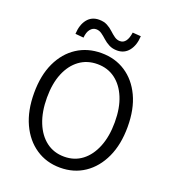

<svg xmlns="http://www.w3.org/2000/svg" viewBox="-166 -1058 1068 1194"><g transform="rotate(20 368.5 -461.0)"><path d="M369 13Q278 13 208 -34Q138 -81 98.5 -166.5Q59 -252 59 -369Q59 -486 98.5 -570Q138 -654 208 -699.5Q278 -745 369 -745Q460 -745 529.5 -699.5Q599 -654 638.5 -570Q678 -486 678 -369Q678 -252 638.5 -166.5Q599 -81 529.5 -34Q460 13 369 13ZM369 -60Q437 -60 487 -98Q537 -136 565 -205.5Q593 -275 593 -369Q593 -463 565 -530.5Q537 -598 487 -635Q437 -672 369 -672Q301 -672 250.5 -635Q200 -598 172 -530.5Q144 -463 144 -369Q144 -275 172 -205.5Q200 -136 250.5 -98Q301 -60 369 -60ZM453 -793Q422 -793 399 -805Q376 -817 358.5 -833Q341 -849 324 -861Q307 -873 287 -873Q265 -873 249 -853.5Q233 -834 230 -797L175 -802Q178 -863 206.5 -899Q235 -935 284 -935Q316 -935 338.5 -923Q361 -911 378.5 -894.5Q396 -878 413 -866Q430 -854 450 -854Q496 -854 507 -931L562 -927Q559 -866 530 -829.5Q501 -793 453 -793Z"/></g></svg>

Font: Source Han Sans SC Normal
Style: Regular
Weight: 350
Designer: Ryoko NISHIZUKA 西塚涼子 (kana, bopomofo & ideographs); Paul D. Hunt (Latin, Greek & Cyrillic); Sandoll Communications 산돌커뮤니
Foundry: Adobe
Version: Version 2.004;hotconv 1.0.118;makeotfexe 2.5.65603